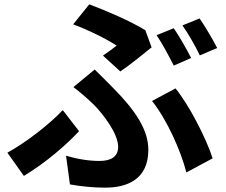

<svg xmlns="http://www.w3.org/2000/svg" viewBox="-20 -810 1040 884"><path d="M454 -554 534 -481C575 -508 652 -571 678 -592L649 -671C580 -713 474 -759 391 -790L317 -698C392 -670 473 -629 517 -600C503 -589 478 -570 454 -554ZM284 -93 302 39C351 48 409 54 464 54C568 54 663 14 663 -120C663 -212 604 -302 497 -409C471 -436 445 -461 416 -490L318 -409C351 -384 385 -354 410 -330C455 -285 524 -195 524 -134C524 -87 489 -69 438 -69C390 -69 338 -77 284 -93ZM838 -16 959 -81C929 -174 851 -326 788 -403L680 -345C747 -262 813 -116 838 -16ZM344 -206 269 -303C209 -239 100 -154 14 -107L90 0C197 -65 288 -146 344 -206ZM780 -680 701 -648C728 -609 759 -549 780 -508L860 -543C841 -580 806 -643 780 -680ZM899 -725 820 -693C847 -655 880 -597 900 -555L980 -589C962 -624 925 -688 899 -725Z"/></svg>

Font: Noto Sans TC
Style: Bold
Weight: 700
Designer: Ryoko NISHIZUKA 西塚涼子 (kana, bopomofo & ideographs); Paul D. Hunt (Latin, Greek & Cyrillic); Sandoll Communications 산돌커뮤니
Foundry: Adobe
Version: Version 2.004;hotconv 1.0.118;makeotfexe 2.5.65603